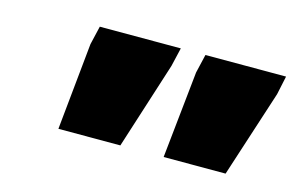

<svg xmlns="http://www.w3.org/2000/svg" viewBox="-48 -789 721 467"><g transform="rotate(15 312.0 -555.0)"><path d="M387 -422 410 -641 421 -688H624L614 -641L543 -422ZM122 -422 144 -641 155 -688H359L348 -641L278 -422Z"/></g></svg>

Font: Saira Expanded Black
Style: Italic
Weight: 900
Width: 7
Italic angle: -12°
Designer: Hector Gatti with collaboration of the Omnibus-Type team
Foundry: Omnibus-Type
Version: Version 1.101